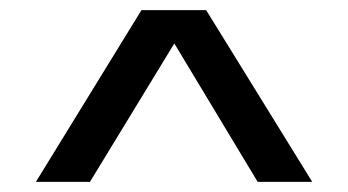

<svg xmlns="http://www.w3.org/2000/svg" viewBox="-20 -688 688 380"><path d="M260 -668H388L598 -328H490L325 -602L158 -328H51Z"/></svg>

Font: Sarpanch Medium
Style: Regular
Weight: 500
Designer: Manushi Parikh (Devanagari and Latin), Jyotish Sonowal (Devanagari)
Foundry: Indian Type Foundry
Version: Version 2.004;PS 1.0;hotconv 1.0.78;makeotf.lib2.5.61930; tt